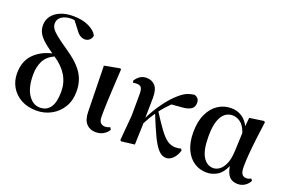

<svg xmlns="http://www.w3.org/2000/svg" viewBox="-103 -1190 2373 1577"><g transform="rotate(20 1083.5 -401.5)"><path d="M289.1 15.1Q210.9 15.1 154.3 -16.4Q97.7 -47.9 66.9 -100.8Q36.1 -153.8 36.1 -219.2Q36.1 -324.2 96.2 -386.7Q156.2 -449.2 252.9 -471.2Q192.4 -512.7 159.4 -543.9Q126.5 -575.2 113.8 -603.5Q101.1 -631.8 101.1 -664.1Q101.1 -710 127.2 -744.9Q153.3 -779.8 200.7 -799.3Q248 -818.8 311 -818.8Q389.6 -818.8 445.8 -792.5Q502 -766.1 522.9 -727.1Q522.5 -704.6 505.4 -687.7Q488.3 -670.9 462.9 -670.9Q441.9 -670.9 420.7 -683.8Q399.4 -696.8 379.9 -727.1L330.1 -791L304.2 -793Q253.9 -793 220.5 -771.2Q187 -749.5 187 -710Q187 -688 200 -667.2Q212.9 -646.5 250.2 -616.5Q287.6 -586.4 359.9 -537.1Q427.7 -490.7 468.8 -446Q509.8 -401.4 528.3 -352.5Q546.9 -303.7 546.9 -244.1Q546.9 -164.6 511.2 -106.4Q475.6 -48.3 416.7 -16.6Q357.9 15.1 289.1 15.1ZM277.8 -454.1Q214.4 -423.8 189.2 -372.6Q164.1 -321.3 164.1 -253.9Q164.1 -140.6 205.6 -79.3Q247.1 -18.1 307.1 -18.1Q366.2 -18.1 397.7 -62.7Q429.2 -107.4 429.2 -201.2Q429.2 -355 277.8 -454.1Z M807.1 15.1Q756.8 15.1 725.8 -18.1Q694.8 -51.3 693.4 -119.1L685.1 -522L819.3 -546.9L828.1 -541Q822.8 -446.3 819.1 -379.2Q815.4 -312 813.5 -265.4Q811.5 -218.8 810.8 -185.8Q810.1 -152.8 810.1 -126Q810.1 -84 825.4 -69.1Q840.8 -54.2 863.3 -54.2Q877.4 -54.2 887.9 -57.4Q898.4 -60.5 907.2 -64.9L918.5 -46.9Q907.7 -23.9 878.4 -4.4Q849.1 15.1 807.1 15.1Z M1423.3 16.1Q1385.7 16.1 1354.2 -18.1Q1322.8 -52.2 1290 -121.3Q1257.3 -190.4 1215.3 -294.9Q1197.3 -268.6 1183.3 -245.4Q1169.4 -222.2 1152.3 -189L1146 0L1030.3 14.2L1021 5.9L1040 -213.9L1041 -402.8Q1041 -444.8 1029.3 -460Q1017.6 -475.1 988.3 -475.1Q972.7 -475.1 959 -471.2L953.1 -487.8Q967.3 -512.2 991.5 -530Q1015.6 -547.9 1049.3 -547.9Q1096.7 -547.9 1125.7 -516.4Q1154.8 -484.9 1154.3 -410.2L1151.4 -235.8Q1188.5 -311.5 1238.8 -380.6Q1289.1 -449.7 1340.3 -493.2Q1377 -524.4 1406 -536.4Q1435.1 -548.3 1467.3 -551.8Q1484.4 -547.4 1496.8 -534.4Q1509.3 -521.5 1509.3 -495.1Q1509.3 -459 1484.4 -441.7Q1459.5 -424.3 1412.1 -419.9L1315.4 -412.1Q1294.9 -392.6 1274.7 -369.9Q1254.4 -347.2 1234.4 -320.8Q1288.1 -236.8 1325.2 -186.8Q1362.3 -136.7 1394.5 -114.3Q1426.8 -91.8 1466.3 -91.8Q1497.6 -91.8 1513.2 -99.1L1523.4 -84Q1506.8 -33.7 1479.2 -8.8Q1451.7 16.1 1423.3 16.1Z M1777.8 15.1Q1714.8 15.1 1666.3 -17.3Q1617.7 -49.8 1589.8 -111.1Q1562 -172.4 1562 -258.8Q1562 -354 1592.8 -419.4Q1623.5 -484.9 1675 -518.3Q1726.6 -551.8 1788.1 -551.8Q1841.3 -551.8 1882.1 -525.6Q1922.9 -499.5 1945.8 -451.2L1953.1 -526.9L2077.1 -544.9L2086.9 -537.1Q2076.7 -462.9 2067.6 -388.2Q2058.6 -313.5 2053.2 -247.8Q2047.9 -182.1 2047.9 -134.8Q2047.9 -90.8 2060.8 -72Q2073.7 -53.2 2100.1 -53.2Q2112.8 -53.2 2121.8 -56.4Q2130.9 -59.6 2140.1 -64.9L2151.9 -48.8Q2139.2 -22 2112.1 -2.9Q2085 16.1 2048.8 16.1Q2002 16.1 1976.1 -11.2Q1950.2 -38.6 1939 -100.1Q1911.1 -36.1 1867.9 -10.5Q1824.7 15.1 1777.8 15.1ZM1942.9 -391.1Q1922.9 -450.2 1889.6 -475.1Q1856.4 -500 1817.9 -500Q1783.7 -500 1754.6 -478Q1725.6 -456.1 1708.3 -405.8Q1690.9 -355.5 1690.9 -270Q1690.9 -149.4 1725.3 -93.8Q1759.8 -38.1 1815.9 -38.1Q1842.3 -38.1 1868.7 -56.6Q1895 -75.2 1913.8 -116.9Q1932.6 -158.7 1936 -227.1Z"/></g></svg>

Font: Source Han Serif TW
Style: Bold
Weight: 700
Designer: Ryoko NISHIZUKA Ë•øÂ°öÊ∂ºÂ≠ê (kana & ideographs); Frank Grie√ühammer (Latin, Greek & Cyrillic); Wenlong ZHANG Âº†ÊñáÈæô 
Foundry: Adobe
Version: Version 2.003;hotconv 1.1.1;makeotfexe 2.6.0